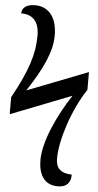

<svg xmlns="http://www.w3.org/2000/svg" viewBox="-68 -798 551 1076"><g transform="rotate(5 207.0 -260.0)"><path d="M300 240C348 240 372 214 372 168C302 165 282 134 282 84C282 -19 339 -195 418 -313V-413L77 -280C162 -410 209 -508 209 -601C209 -697 166 -760 84 -760C23 -760 11 -727 11 -708C69 -708 113 -678 113 -591C113 -488 82 -391 -4 -235V-139L338 -273C260 -155 190 -3 190 101C190 176 218 240 300 240Z"/></g></svg>

Font: Noto Serif Medium
Style: Regular
Weight: 500
Designer: Monotype Design Team
Foundry: Monotype Imaging Inc.
Version: Version 2.013